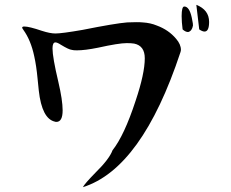

<svg xmlns="http://www.w3.org/2000/svg" viewBox="-20 -764 960 797"><path d="M829 -633Q820 -633 807 -642L795 -744Q848 -723 848 -673Q848 -633 829 -633ZM781 -658Q777 -635 761 -631Q750 -631 738 -642Q734 -673 734 -697Q734 -737 745 -737Q766 -737 776 -691Q778 -678 779 -675Q781 -667 781 -658ZM324 13Q331 -1 376 -47Q434 -104 447 -140Q496 -202 543 -346Q581 -459 581 -522Q581 -574 537 -583Q525 -585 506 -585Q473 -585 387 -566Q333 -555 299 -555Q284 -555 278 -557Q266 -558 233 -578Q218 -588 210 -588Q198 -588 198 -563Q198 -526 222 -425Q240 -348 240 -306Q240 -258 214 -258Q210 -258 208 -259Q154 -271 141 -388L136 -437Q131 -491 122 -531Q108 -597 77 -640Q72 -647 72 -649Q72 -654 81 -654Q101 -654 154 -636Q188 -625 210 -625Q237 -625 323 -640Q458 -667 508 -671Q527 -672 545 -672Q563 -672 572 -671Q605 -669 631 -658Q680 -640 711 -603Q731 -580 731 -557Q731 -553 729 -547Q569 -64 324 13Z"/></svg>

Font: cwTeXKai
Style: Medium
Weight: 500
Version: Version 1.17